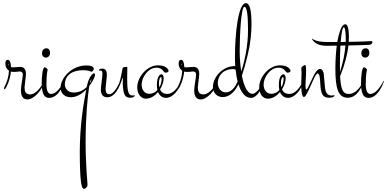

<svg xmlns="http://www.w3.org/2000/svg" viewBox="-20 -631 2460 1220"><path d="M109 -206C95 -206 81 -203 64 -203C58 -203 54 -204 50 -205C49 -233 43 -251 29 -251C19 -251 14 -241 14 -229C14 -207 22 -191 37 -182C34 -118 6 -78 5 -70C5 -66 7 -64 11 -64C22 -76 45 -125 49 -176C55 -175 61 -174 67 -174C88 -174 98 -177 105 -177C111 -177 125 -175 125 -157C125 -137 113 -85 113 -56C113 -33 119 1 154 1C196 1 246 -58 260 -106L257 -108C231 -60 199 -31 172 -31C142 -31 136 -51 136 -76C136 -87 145 -146 145 -162C145 -175 142 -206 109 -206ZM34 -218C30 -225 32 -226 34 -226C34 -226 35 -221 36 -214C35 -215 34 -216 34 -218Z M263 -203C251 -203 245 -144 245 -104C245 -26 266 -9 293 -9C352 -9 384 -95 391 -115L388 -117C368 -77 337 -34 304 -34C288 -34 275 -50 275 -96C275 -165 283 -187 283 -188C283 -190 274 -203 263 -203ZM275 -324C259 -324 247 -313 247 -292C247 -273 260 -265 271 -265C286 -265 298 -276 298 -295C298 -311 291 -324 275 -324Z M529 -215C432 -215 365 -132 365 -75C365 -33 396 -13 430 -13C467 -13 501 -35 528 -62C511 24 487 169 487 333C487 519 498 555 506 565C508 568 511 569 514 569C520 569 526 563 530 559C535 554 536 550 536 541C536 536 524 411 524 274C524 110 537 -22 547 -84C570 -114 584 -144 584 -156C584 -159 584 -165 577 -165C565 -165 542 -132 533 -87C532 -84 531 -81 531 -78C513 -60 486 -43 448 -43C408 -43 392 -73 392 -93C392 -150 435 -185 510 -185C546 -185 557 -175 562 -175C567 -175 576 -187 576 -194C576 -203 566 -215 529 -215ZM556 -121C566 -138 557 -113 557 -113C557 -113 555 -108 550 -102C552 -111 554 -118 556 -121Z M760 -100C763 -33 772 -10 807 -10C840 -10 836 -28 836 -24C836 -25 835 -26 834 -26C831 -26 827 -24 821 -24C795 -24 788 -54 788 -127C788 -156 789 -187 789 -203C789 -205 787 -206 785 -206C774 -206 760 -204 759 -198C754 -175 748 -133 738 -104C728 -82 702 -32 674 -32C660 -32 651 -41 651 -66C651 -82 659 -138 659 -156C659 -177 652 -195 631 -195C613 -195 609 -188 609 -186C609 -184 610 -182 613 -182C614 -182 617 -183 620 -183C627 -183 631 -176 631 -162C631 -143 621 -83 621 -63C621 -30 633 -13 663 -13C724 -13 754 -124 757 -131C759 -139 761 -136 761 -132C761 -128 760 -110 760 -100Z M1031 -169C1039 -169 1051 -172 1051 -181C1051 -190 1035 -216 984 -216C915 -216 852 -142 852 -76C852 -37 873 -4 907 -4C937 -4 964 -22 984 -46C996 -18 1018 -9 1034 -9C1077 -9 1115 -56 1131 -106L1128 -108C1107 -70 1079 -34 1043 -34C1022 -34 1005 -43 997 -63C1011 -86 1020 -112 1020 -135C1020 -153 1011 -159 1006 -159C997 -159 977 -148 977 -92C977 -79 978 -68 980 -59C968 -45 951 -35 928 -35C899 -35 880 -60 880 -94C880 -138 920 -201 975 -201C1014 -201 1020 -169 1031 -169ZM990 -104C990 -125 997 -141 1003 -141C1006 -141 1007 -136 1007 -129C1007 -115 1003 -94 993 -76C991 -84 990 -93 990 -104Z M1210 -206C1196 -206 1182 -203 1165 -203C1159 -203 1155 -204 1151 -205C1150 -233 1144 -251 1130 -251C1120 -251 1115 -241 1115 -229C1115 -207 1123 -191 1138 -182C1135 -118 1107 -78 1106 -70C1106 -66 1108 -64 1112 -64C1123 -76 1146 -125 1150 -176C1156 -175 1162 -174 1168 -174C1189 -174 1199 -177 1206 -177C1212 -177 1226 -175 1226 -157C1226 -137 1214 -85 1214 -56C1214 -33 1220 1 1255 1C1297 1 1347 -58 1361 -106L1358 -108C1332 -60 1300 -31 1273 -31C1243 -31 1237 -51 1237 -76C1237 -87 1246 -146 1246 -162C1246 -175 1243 -206 1210 -206ZM1135 -218C1131 -225 1133 -226 1135 -226C1135 -226 1136 -221 1137 -214C1136 -215 1135 -216 1135 -218Z M1470 -211C1398 -211 1333 -144 1333 -78C1333 -39 1361 -14 1395 -14C1440 -14 1477 -54 1495 -96C1513 -40 1540 -9 1575 -9C1624 -9 1655 -104 1655 -103L1651 -105C1641 -86 1611 -35 1584 -35C1551 -35 1529 -87 1517 -150C1528 -183 1541 -227 1555 -286C1572 -355 1578 -424 1578 -477C1578 -568 1567 -611 1542 -611C1493 -611 1473 -413 1473 -272C1473 -250 1473 -230 1475 -211ZM1533 -588C1549 -588 1556 -532 1556 -443C1556 -334 1533 -239 1513 -176C1506 -220 1503 -268 1503 -306C1503 -406 1512 -588 1533 -588ZM1414 -44C1385 -44 1364 -70 1364 -104C1364 -144 1393 -192 1461 -192C1467 -192 1472 -191 1477 -189C1480 -161 1484 -136 1490 -113C1476 -83 1454 -44 1414 -44Z M1806 -169C1814 -169 1826 -172 1826 -181C1826 -190 1810 -216 1759 -216C1690 -216 1627 -142 1627 -76C1627 -37 1648 -4 1682 -4C1712 -4 1739 -22 1759 -46C1771 -18 1793 -9 1809 -9C1852 -9 1890 -56 1906 -106L1903 -108C1882 -70 1854 -34 1818 -34C1797 -34 1780 -43 1772 -63C1786 -86 1795 -112 1795 -135C1795 -153 1786 -159 1781 -159C1772 -159 1752 -148 1752 -92C1752 -79 1753 -68 1755 -59C1743 -45 1726 -35 1703 -35C1674 -35 1655 -60 1655 -94C1655 -138 1695 -201 1750 -201C1789 -201 1795 -169 1806 -169ZM1765 -104C1765 -125 1772 -141 1778 -141C1781 -141 1782 -136 1782 -129C1782 -115 1778 -94 1768 -76C1766 -84 1765 -93 1765 -104Z M1918 -218C1914 -218 1905 -211 1902 -209C1899 -207 1895 -203 1895 -198C1895 -195 1896 -173 1896 -165C1896 -157 1894 -114 1894 -93C1894 -75 1895 -15 1911 -15C1916 -15 1920 -19 1923 -24C1934 -42 1942 -59 1956 -90C1965 -110 1986 -164 1998 -164C2012 -164 2013 -134 2015 -103C2018 -36 2029 -10 2071 -10C2096 -10 2104 -19 2105 -21C2106 -24 2106 -26 2104 -26C2100 -26 2095 -24 2086 -24C2063 -24 2048 -40 2045 -76C2041 -113 2039 -148 2037 -163C2035 -175 2028 -193 2013 -193C1991 -193 1972 -148 1959 -121C1949 -100 1933 -62 1927 -62C1922 -62 1921 -73 1921 -90C1921 -108 1925 -148 1925 -182C1925 -195 1925 -218 1918 -218Z M2285 -108C2284 -107 2253 -34 2195 -34C2160 -34 2146 -60 2141 -146C2171 -220 2188 -287 2194 -342C2257 -344 2318 -345 2325 -346C2342 -347 2346 -356 2346 -365C2346 -368 2344 -370 2338 -370C2336 -370 2325 -369 2322 -369C2313 -368 2258 -366 2196 -365C2196 -376 2197 -387 2197 -397C2197 -451 2188 -477 2174 -477C2167 -477 2155 -468 2150 -457C2146 -449 2133 -422 2123 -364H2062C1984 -364 1966 -384 1965 -386L1963 -382C1982 -349 2019 -340 2057 -340C2066 -340 2090 -340 2120 -341C2115 -303 2111 -254 2111 -193C2111 -66 2130 -13 2186 -10C2249 -7 2279 -80 2288 -106ZM2175 -342C2171 -288 2159 -232 2140 -173V-228C2140 -263 2141 -304 2143 -341C2154 -341 2164 -342 2175 -342ZM2145 -364C2149 -416 2155 -457 2165 -457C2169 -457 2177 -447 2177 -382V-365C2166 -365 2155 -364 2145 -364Z M2292 -203C2280 -203 2274 -144 2274 -104C2274 -26 2295 -9 2322 -9C2381 -9 2413 -95 2420 -115L2417 -117C2397 -77 2366 -34 2333 -34C2317 -34 2304 -50 2304 -96C2304 -165 2312 -187 2312 -188C2312 -190 2303 -203 2292 -203ZM2304 -324C2288 -324 2276 -313 2276 -292C2276 -273 2289 -265 2300 -265C2315 -265 2327 -276 2327 -295C2327 -311 2320 -324 2304 -324Z"/></svg>

Font: Stalemate
Style: Regular
Weight: 400
Designer: Astigmatic (AOETI)
Foundry: Astigmatic (AOETI)
Version: Version 001.000